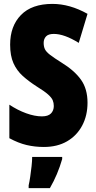

<svg xmlns="http://www.w3.org/2000/svg" viewBox="-20 -744 494 985"><path d="M429 -217Q429 -151 401.5 -99.5Q374 -48 324 -19Q274 10 205 10Q159 10 116.5 0Q74 -10 28 -35V-207Q70 -179 114 -163Q158 -147 195 -147Q227 -147 241.5 -162Q256 -177 256 -200Q256 -216 250.5 -229.5Q245 -243 226.5 -259.5Q208 -276 169 -300Q127 -327 96.5 -354.5Q66 -382 49 -420Q32 -458 32 -515Q32 -610 87.5 -667Q143 -724 249 -724Q338 -724 429 -673L384 -524Q310 -570 256 -570Q228 -570 216 -557Q204 -544 204 -524Q204 -505 210.5 -491.5Q217 -478 237 -462.5Q257 -447 297 -422Q362 -382 395.5 -335Q429 -288 429 -217ZM299 72Q276 152 236 221H127V207Q131 190 135 163Q139 136 142 108.5Q145 81 145 61H299Z"/></svg>

Font: Noto Sans Sinhala UI ExtraCondensed Black
Style: Regular
Weight: 900
Width: 2
Designer: Jelle Bosma - Monotype Design Team
Foundry: Monotype Imaging Inc.
Version: Version 2.006; ttfautohint (v1.8.4.7-5d5b)